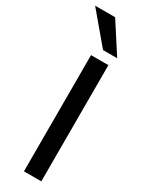

<svg xmlns="http://www.w3.org/2000/svg" viewBox="-279 -899 705 930"><g transform="rotate(30 73.0 -433.5)"><path d="M-51.8 -867.2H60.1L168 -700.2H88.9ZM50.8 -649.9H147.9V0H50.8Z"/></g></svg>

Font: Overused Grotesk Medium
Style: Regular
Weight: 500
Version: Version 0.002